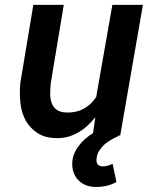

<svg xmlns="http://www.w3.org/2000/svg" viewBox="-20 -548 627 776"><path d="M455.6 0H465.8L557.6 -528.3H434.1L368.7 -155.3Q357.9 -139.6 345 -127.7Q332 -115.7 316.9 -107.9Q302.7 -100.1 285.6 -96.4Q268.6 -92.8 249.5 -93.3Q223.1 -93.8 208.7 -104.7Q194.3 -115.7 188.5 -132.8Q182.6 -149.9 182.9 -171.4Q183.1 -192.9 185.5 -213.9L237.8 -528.3H114.7L62.5 -215.3Q58.1 -174.3 62.3 -133.8Q66.4 -93.3 83.5 -61.5Q101.1 -30.3 131.3 -10.3Q161.6 9.8 209.5 10.3Q234.4 10.7 256.8 4.2Q279.3 -2.4 298.8 -14.2Q317.9 -25.4 334.2 -40.8Q350.6 -56.2 365.2 -74.2L356 -9.8Q339.4 0.5 324.5 13.2Q309.6 25.9 298.3 41.5Q286.6 56.6 279.5 74.2Q272.5 91.8 272 111.8Q271.5 133.8 278.3 151.4Q285.2 168.9 297.9 181.6Q310.5 193.8 327.9 200.7Q345.2 207.5 366.2 207.5Q388.7 208 410.2 203.1Q431.6 198.2 450.7 187.5L435.1 114.3Q425.3 118.7 414.8 121.8Q404.3 125 394 124.5Q379.9 123.5 374.3 115.7Q368.7 107.9 370.1 94.2Q371.6 76.7 380.1 62.5Q388.7 48.3 401.4 36.6Q414.1 25.4 429.2 16.8Q444.3 8.3 459 1.5Z"/></svg>

Font: Roboto Mono SemiBold
Style: Italic
Weight: 600
Italic angle: -10°
Monospace: yes
Designer: Google
Version: Version 3.000